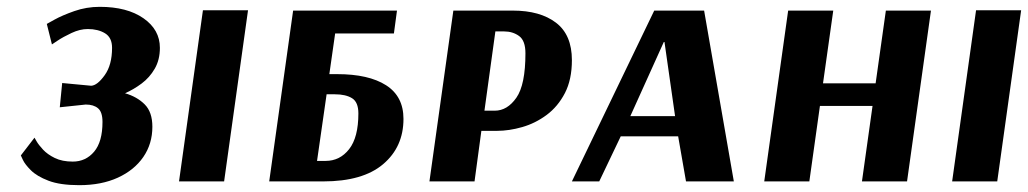

<svg xmlns="http://www.w3.org/2000/svg" viewBox="-20 -531 3009 562"><path d="M117 -461Q117 -461 139.5 -473.5Q162 -486 197.5 -498.5Q233 -511 272 -511Q352 -511 400 -477.5Q448 -444 448 -391Q448 -356 433 -330Q418 -304 394.5 -286.5Q371 -269 346 -258Q381 -248 403.5 -225.5Q426 -203 426 -160Q426 -110 399.5 -71.5Q373 -33 325 -11Q277 11 212 11Q156 11 122 -2Q88 -15 70.5 -32.5Q53 -50 47 -63Q41 -76 41 -76L81 -128Q81 -128 87 -117.5Q93 -107 106 -93Q119 -79 140.5 -68.5Q162 -58 193 -58Q231 -58 255.5 -87Q280 -116 280 -174Q280 -203 267 -214Q254 -225 231 -225L155 -217L162 -288L247 -280Q265 -281 286.5 -311Q308 -341 308 -391Q308 -421 287.5 -433.5Q267 -446 237 -446Q214 -446 189.5 -434.5Q165 -423 148.5 -412Q132 -401 132 -401Z M636 0H504L574 -501H706Z M1133 -433H961L944 -314H967Q1059 -314 1110 -281.5Q1161 -249 1161 -183Q1161 -101 1101.5 -50.5Q1042 0 926 0H768L838 -500H1142ZM936 -255 908 -60H933Q975 -60 1002 -94.5Q1029 -129 1029 -199Q1029 -232 1010.5 -243.5Q992 -255 960 -255Z M1307 -500H1481Q1561 -500 1607.5 -464.5Q1654 -429 1654 -355Q1654 -298 1633.5 -258.5Q1613 -219 1580 -194.5Q1547 -170 1508.5 -159Q1470 -148 1435 -148H1389L1369 0H1237ZM1430 -439 1398 -207H1428Q1465 -207 1491.5 -245Q1518 -283 1518 -375Q1518 -412 1499.5 -425.5Q1481 -439 1456 -439Z M2041 -500 2128 0H1988L1965 -132H1797L1734 0H1654L1895 -500ZM1923 -408 1825 -191H1956L1925 -408Z M2635 0H2503L2534 -221H2380L2349 0H2217L2287 -500H2419L2389 -287H2543L2573 -500H2705Z M2899 0H2767L2837 -501H2969Z"/></svg>

Font: Arsenal SC
Style: Bold Italic
Weight: 700
Italic angle: -9.10001°
Designer: Andrij Shevchenko
Foundry: Stairsfor
Version: Version 2.001; ttfautohint (v1.8.4.7-5d5b)